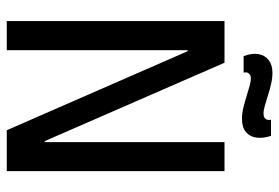

<svg xmlns="http://www.w3.org/2000/svg" viewBox="-152 -694 845 582"><g transform="rotate(90 271.0 -402.5)"><path d="M43.3 0V-660H169.7L407.3 -115H410.3V-660H498.3V0H374.3L134.7 -548.3H131.7V0ZM340 -713Q323 -713 305.3 -717.3Q287.7 -721.7 271.3 -726.8Q255 -732 240.5 -736Q226 -740 217.7 -740Q207 -740 202 -733.7Q197 -727.3 199.7 -718H149.7Q140 -742.7 143.5 -762.7Q147 -782.7 161.7 -794Q176.3 -805.3 200 -805.3Q216 -805.3 232.8 -801.5Q249.7 -797.7 266.8 -792.3Q284 -787 298.7 -782.7Q313.3 -778.3 323.7 -778.3Q335.3 -778.3 340 -784.7Q344.7 -791 342.3 -801H391.3Q399 -778 396.7 -757.7Q394.3 -737.3 380 -725.2Q365.7 -713 340 -713Z"/></g></svg>

Font: Bricolage Grotesque 96pt ExtraBold SemiCondensed
Style: Regular
Weight: 800
Width: 4
Version: Version 1.001;gftools[0.9.33.dev8+g029e19f]